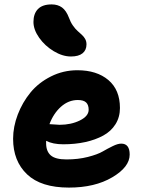

<svg xmlns="http://www.w3.org/2000/svg" viewBox="-20 -829 640 866"><path d="M299.8 -574.2Q262.2 -574.2 222.4 -598.1Q182.6 -622.1 156.7 -658.7Q130.9 -695.3 130.9 -730Q130.9 -767.1 151.1 -788.1Q171.4 -809.1 212.9 -809.1Q240.7 -809.1 259.8 -795.2Q278.8 -781.2 291 -749Q297.9 -729.5 308.8 -713.9Q319.8 -698.2 330.1 -689.2Q340.3 -680.2 349.6 -671.6Q358.9 -663.1 364.5 -652.6Q370.1 -642.1 370.1 -628.9Q370.1 -603 352.3 -588.6Q334.5 -574.2 299.8 -574.2ZM291 17.1Q165 17.1 102.1 -42.7Q39.1 -102.5 39.1 -203.1Q39.1 -257.3 60.1 -312.3Q81.1 -367.2 117.4 -411.6Q153.8 -456.1 209.5 -484.1Q265.1 -512.2 329.1 -512.2Q416.5 -512.2 468.8 -468Q521 -423.8 521 -341.8Q521 -300.8 501 -268.8Q481 -236.8 445.6 -217.5Q410.2 -198.2 364.5 -188.2Q318.8 -178.2 265.1 -178.2Q218.3 -178.2 188 -193.8V-183.1Q188 -146.5 209 -128.2Q230 -109.9 279.8 -109.9Q332.5 -109.9 376.2 -121.1Q419.9 -132.3 442.6 -145.5Q465.3 -158.7 488.3 -169.9Q511.2 -181.2 526.9 -181.2Q564.9 -181.2 564.9 -131.8Q564.9 -75.7 486.3 -29.3Q407.7 17.1 291 17.1ZM331.1 -377.9Q289.1 -377.9 255.1 -347.7Q221.2 -317.4 203.1 -269Q239.7 -266.1 249 -266.1Q300.3 -266.1 340.1 -285.6Q379.9 -305.2 379.9 -334Q379.9 -356 368.4 -366.9Q356.9 -377.9 331.1 -377.9Z"/></svg>

Font: Shantell Sans Bouncy
Style: Bold
Weight: 700
Designer: Stephen Nixon, Anya Danilova, Shantell Martin
Foundry: Arrow Type
Version: Version 1.006;[9816181b4]